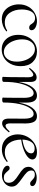

<svg xmlns="http://www.w3.org/2000/svg" viewBox="878 -1317 453 2249"><g transform="rotate(90 1104.5 -192.5)"><path d="M31 -186Q31 -251 59 -299Q87 -347 132.5 -373Q178 -399 227 -399Q270 -399 302 -381.5Q334 -364 334 -335Q334 -323 326.5 -315.5Q319 -308 304 -308Q287 -308 277 -316Q267 -324 258 -340Q236 -377 192 -377Q140 -377 115.5 -332.5Q91 -288 91 -220Q91 -137 131 -79.5Q171 -22 246 -22Q293 -22 338 -50H339Q342 -50 345.5 -46.5Q349 -43 347 -40Q315 -13 278.5 0Q242 13 206 13Q148 13 108.5 -17Q69 -47 50 -92.5Q31 -138 31 -186Z M388 -180Q388 -242 413 -292Q438 -342 482.5 -370.5Q527 -399 584 -399Q660 -399 707.5 -348.5Q755 -298 755 -209Q755 -141 728 -90Q701 -39 656 -12.5Q611 14 559 14Q507 14 468.5 -11.5Q430 -37 409 -81Q388 -125 388 -180ZM702 -163Q702 -217 683.5 -266Q665 -315 631.5 -345Q598 -375 556 -375Q507 -375 474 -335Q441 -295 441 -225Q441 -172 460 -122.5Q479 -73 513 -42Q547 -11 589 -11Q638 -11 670 -52Q702 -93 702 -163Z M1520 -78Q1524 -78 1527.5 -74.5Q1531 -71 1529 -69Q1497 -28 1473.5 -9.5Q1450 9 1425 9Q1369 9 1369 -70L1370 -248Q1370 -360 1314 -360Q1278 -360 1247.5 -317.5Q1217 -275 1199 -195Q1181 -115 1181 -7Q1181 0 1172.5 4Q1164 8 1149 8Q1134 8 1129 6.5Q1124 5 1123 2Q1123 -2 1124 -20.5Q1125 -39 1125 -74L1126 -248Q1125 -360 1071 -360Q1036 -360 1006 -318Q976 -276 957.5 -197.5Q939 -119 939 -15V-7Q939 0 930.5 4Q922 8 906 8Q892 8 887 6.5Q882 5 880 2L883 -69L885 -297Q885 -327 877 -341.5Q869 -356 855 -356Q833 -356 788 -308Q786 -306 784 -306Q781 -306 778.5 -309.5Q776 -313 777 -316Q807 -356 833 -375.5Q859 -395 887 -395Q915 -395 927.5 -376Q940 -357 940 -318V-185Q958 -286 999.5 -342.5Q1041 -399 1100 -399Q1142 -399 1162.5 -367.5Q1183 -336 1182 -267V-183Q1200 -286 1241.5 -342.5Q1283 -399 1342 -399Q1385 -399 1405 -367Q1425 -335 1426 -267L1425 -89Q1425 -31 1453 -31Q1478 -31 1517 -77Q1518 -78 1520 -78Z M1869 -55Q1872 -55 1875.5 -52Q1879 -49 1877 -46Q1811 12 1730 12Q1674 12 1634 -14Q1594 -40 1574 -83Q1554 -126 1554 -175Q1554 -233 1581 -284.5Q1608 -336 1655.5 -367.5Q1703 -399 1763 -399Q1803 -399 1825.5 -384.5Q1848 -370 1848 -345Q1847 -301 1780 -264.5Q1713 -228 1615 -214Q1617 -127 1655.5 -74.5Q1694 -22 1765 -22Q1791 -22 1818 -30Q1845 -38 1867 -55ZM1615 -228Q1776 -255 1776 -331Q1776 -351 1761 -361.5Q1746 -372 1720 -372Q1669 -372 1643 -332Q1617 -292 1615 -228Z M1921 -53Q1921 -66 1929.5 -72.5Q1938 -79 1950 -79Q1961 -79 1969 -72.5Q1977 -66 1987 -53Q2004 -32 2019.5 -21.5Q2035 -11 2062 -11Q2091 -11 2106 -26Q2121 -41 2121 -69Q2120 -106 2096.5 -131Q2073 -156 2027 -185Q1981 -214 1957.5 -239Q1934 -264 1934 -300Q1934 -343 1973 -369.5Q2012 -396 2061 -396Q2101 -396 2130.5 -381.5Q2160 -367 2160 -345Q2160 -333 2152 -326Q2144 -319 2132 -319Q2119 -319 2110.5 -324.5Q2102 -330 2089 -343Q2074 -358 2060 -366Q2046 -374 2024 -374Q2002 -374 1989.5 -364Q1977 -354 1977 -333Q1977 -304 1999.5 -280.5Q2022 -257 2066 -227Q2116 -192 2141 -166Q2166 -140 2166 -103Q2166 -75 2149.5 -48.5Q2133 -22 2102.5 -5.5Q2072 11 2033 11Q1989 11 1955 -8Q1921 -27 1921 -53Z"/></g></svg>

Font: Cormorant Upright
Style: Regular
Weight: 400
Designer: Christian Thalmann (Catharsis Fonts)
Foundry: Catharsis Fonts
Version: Version 3.302